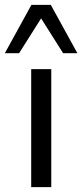

<svg xmlns="http://www.w3.org/2000/svg" viewBox="-50 -774 340 794"><path d="M79 0V-488H162V0ZM-30 -554 80 -754H160L270 -554H211L120 -698L29 -554Z"/></svg>

Font: Nunito Sans 11pt
Style: Regular
Weight: 400
Version: Version 3.101;gftools[0.9.27]